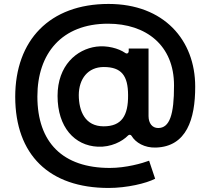

<svg xmlns="http://www.w3.org/2000/svg" viewBox="-20 -736 1039 960"><path d="M523.1 203.8C614.3 203.8 711.3 180.8 755.7 157.7L725.5 67.5C691.8 80.3 610.1 103.7 529.1 103.7C294 103.7 166.9 -23.4 166.9 -253.6C166.9 -468 288.4 -617.5 520.2 -617.5C709.5 -617.5 850.5 -510.3 850.1 -308.6C850.5 -161.9 827.8 -95.9 771 -95.9C740.8 -95.9 723 -120 722.7 -155.2V-493.3H623.6V-481.2C623.6 -469.5 614.7 -464.8 605.1 -471.9C573.5 -494 514.9 -509.9 462 -502.8C362.9 -489.7 267.8 -408.4 267.8 -256.4C267.8 -99.8 353 -7.8 468.8 -2.5C535.2 0.7 591.6 -28.8 620.4 -58.6C625.7 -63.9 633.9 -63.2 637.8 -56.8C658 -22.7 703.1 3.9 759.9 1.8C912.6 -3.2 956.3 -140.3 956 -302.6C956.3 -535.9 799.4 -716.3 522.7 -716.3C228 -716.3 56.5 -534.8 56.1 -252.1C56.5 37.3 225.1 203.8 523.1 203.8ZM498.2 -104.4C405.5 -104.4 374.3 -179.7 373.9 -260.7C374.3 -341.6 419.4 -400.9 498.9 -400.9C587.4 -400.9 620 -357.6 620.4 -261C621.4 -157.3 588.1 -104.4 498.2 -104.4Z"/></svg>

Font: RA Gorm Semi Bold
Style: Regular
Weight: 600
Designer: Rasmus Andersson
Foundry: rsms
Version: Version 3.000;hotconv 1.0.109;makeotfexe 2.5.65596